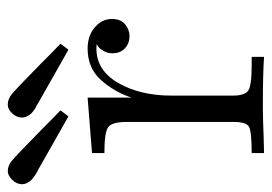

<svg xmlns="http://www.w3.org/2000/svg" viewBox="-170 -562 682 481"><g transform="rotate(-90 170.5 -321.0)"><path d="M-50 -606Q-50 -620 -39 -631Q-28 -642 -17 -642Q-4 -642 8.5 -632Q21 -622 80 -564Q113 -531 135 -510L120 -490Q114 -493 -14 -566L-20 -569Q-25 -572 -27.5 -573.5Q-30 -575 -35 -579Q-40 -583 -42.5 -586.5Q-45 -590 -47.5 -595Q-50 -600 -50 -606ZM117 -606Q117 -620 127.5 -631Q138 -642 149 -642H150Q163 -642 175.5 -632Q188 -622 247 -564Q280 -531 302 -510L287 -490Q281 -493 153 -566L148 -569Q142 -572 139.5 -573.5Q137 -575 132 -579Q127 -583 124.5 -586.5Q122 -590 119.5 -595Q117 -600 117 -606ZM28 0V-31Q81 -31 93.5 -37.5Q106 -44 106 -76V-344Q106 -381 93 -390.5Q80 -400 28 -400V-431L167 -442V-332Q181 -375 211 -408.5Q241 -442 290 -442Q322 -442 343 -424Q364 -406 364 -381Q364 -359 350.5 -348Q337 -337 321 -337Q303 -337 290.5 -348.5Q278 -360 278 -380Q278 -392 283.5 -401.5Q289 -411 293.5 -414.5Q298 -418 301 -419Q299 -420 290 -420Q235 -420 203.5 -365Q172 -310 172 -232V-78Q172 -49 184 -40Q196 -31 248 -31H269V0Q229 -3 142 -3Q130 -3 111 -2.5Q92 -2 67 -1Q42 0 28 0Z"/></g></svg>

Font: CMU Serif
Style: Roman
Weight: 500
Version: Version 0.7.0